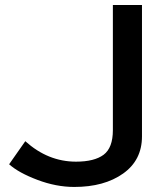

<svg xmlns="http://www.w3.org/2000/svg" viewBox="-20 -720 662 760"><path d="M80.1 -161.1Q169.9 -80.1 280.8 -80.1Q353.5 -80.1 390.1 -107.4Q426.8 -134.8 426.8 -205.1V-700.2H542V-180.2Q542 -85.9 467.3 -33Q392.6 20 273.9 20Q202.1 20 127.9 -8.1Q53.7 -36.1 16.1 -69.8Z"/></svg>

Font: Copperplate Sans CC Heavy
Style: Regular
Weight: 400
Designer: indestructible type*
Foundry: Cowboy Collective
Version: Version 1.000